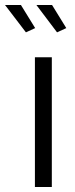

<svg xmlns="http://www.w3.org/2000/svg" viewBox="-65 -751 303 771"><path d="M-44.9 -731H19L76.2 -638.2L39.1 -621.1ZM81.1 -731H144L201.2 -638.2L164.1 -621.1ZM75.2 0V-521H143.1V0Z"/></svg>

Font: Rawline
Style: Regular
Weight: 400
Designer: Matt McInerney, Pablo Impallari, Rodrigo Fuenzalida
Foundry: Matt McInerney, Pablo Impallari, Rodrigo Fuenzalida
Version: Version 4.020;PS 004.020;hotconv 1.0.88;makeotf.lib2.5.64775